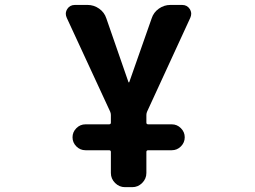

<svg xmlns="http://www.w3.org/2000/svg" viewBox="-20 -566 1040 782"><path d="M328.1 45.9Q306.6 45.9 291 30.3Q275.4 14.6 275.4 -6.8Q275.4 -28.3 291 -43.9Q306.6 -59.6 328.1 -59.6H423.8Q431.6 -59.6 431.6 -66.4V-97.7Q431.6 -104.5 428.7 -111.3L252 -493.2Q248 -502 248 -509.8Q248 -519.5 253.9 -529.3Q264.6 -545.9 285.2 -545.9H336.9Q362.3 -545.9 383.8 -530.8Q405.3 -515.6 413.1 -491.2L502.9 -232.4Q502.9 -230.5 504.9 -230.5Q506.8 -230.5 506.8 -232.4L597.7 -491.2Q605.5 -515.6 627 -530.8Q648.4 -545.9 673.8 -545.9H721.7Q742.2 -545.9 752.9 -529.3Q758.8 -519.5 758.8 -509.8Q758.8 -502 754.9 -493.2L579.1 -111.3Q576.2 -104.5 576.2 -97.7V-66.4Q576.2 -59.6 584 -59.6H679.7Q701.2 -59.6 716.8 -43.9Q732.4 -28.3 732.4 -6.8Q732.4 14.6 716.8 30.3Q701.2 45.9 679.7 45.9H584Q576.2 45.9 576.2 52.7V138.7Q576.2 162.1 559.1 179.2Q542 196.3 518.6 196.3H489.3Q465.8 196.3 448.7 179.2Q431.6 162.1 431.6 138.7V52.7Q431.6 45.9 423.8 45.9Z"/></svg>

Font: Gen Jyuu Gothic Monospace Bold
Style: Bold
Weight: 700
Designer: [Source Han Sans]
Ryoko NISHIZUKA  (kana & ideographs); Paul D. Hunt (Latin, Greek & Cyrillic); Wenlong ZHANG  (bopomofo
Version: Version 1.002.20150607